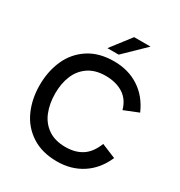

<svg xmlns="http://www.w3.org/2000/svg" viewBox="-206 -1033 1109 1183"><g transform="rotate(30 348.5 -441.5)"><path d="M46.4 -345.2Q46.4 -443.4 82.3 -524.2Q118.2 -605 191.7 -653.1Q265.1 -701.2 372.1 -701.2Q473.1 -701.2 549.8 -651.4Q626.5 -601.6 667.5 -507.3L565.4 -466.3Q546.4 -534.2 495.4 -565.9Q444.3 -597.7 371.1 -597.7Q298.3 -597.7 249.8 -564.7Q201.2 -531.7 178 -475.8Q154.8 -419.9 154.8 -350.1Q154.8 -276.4 178 -218.5Q201.2 -160.6 250.2 -127Q299.3 -93.3 373 -93.3Q443.8 -93.3 491.7 -124.8Q539.6 -156.2 566.9 -226.6L668.5 -184.6Q627.9 -90.8 551 -40.5Q474.1 9.8 373 9.8Q266.1 9.8 192.4 -38.1Q118.7 -85.9 82.5 -166.5Q46.4 -247.1 46.4 -345.2ZM293.9 -750.5 402.8 -891.6H519.5L374 -750.5Z"/></g></svg>

Font: Acari Sans SemiBold
Style: Regular
Weight: 600
Designer: Alfredo Marco Pradil and Stefan Peev
Foundry: Hanken Design Co.
Version: Version 1.045;January 11, 2019;FontCreator 11.5.0.2425 64-bi